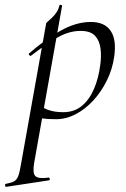

<svg xmlns="http://www.w3.org/2000/svg" viewBox="-83 -482 509 778"><path d="M-57.4 275Q-61.2 276 -62.3 270Q-63.4 264 -59.4 263Q-37 258.8 -25.9 252.7Q-14.8 246.6 -9 231.1Q-3.2 215.6 1.8 185L103.8 -386Q103.8 -389 111 -395.1Q118.2 -401.2 127.9 -410.4Q137.6 -419.6 145.9 -431.9Q154.2 -444.2 157.4 -459.2Q158.6 -463.2 164 -462.2Q169.4 -461.2 168.4 -457.2L55.4 178Q48.4 218.6 59.9 231Q71.4 243.4 112.8 237.8Q116.8 236.2 118.4 242Q120 247.8 115 248.8ZM145 1Q108 1 89.5 -2Q71 -5 57 -8L67 -60.4Q86.4 -46.8 111.4 -37.1Q136.4 -27.4 173.2 -27.4Q217.6 -27.4 248.2 -52.5Q278.8 -77.6 297.7 -121.4Q316.6 -165.2 323.4 -220Q328.2 -254.4 324.3 -285.6Q320.4 -316.8 302.3 -336.8Q284.2 -356.8 243.2 -356.8Q196.8 -356.8 150.2 -330.1Q103.6 -303.4 42.4 -256Q39.2 -254.4 35.3 -259Q31.4 -263.6 34.6 -265.2Q94.6 -318.2 159.1 -355.6Q223.6 -393 285 -393Q341 -393 365.4 -357Q389.8 -321 379.8 -253Q372.8 -202 350.1 -156Q327.4 -110 294.7 -74.5Q262 -39 223.2 -19Q184.4 1 145 1Z"/></svg>

Font: Cormorant Garamond Light
Style: Italic
Weight: 300
Italic angle: -10°
Designer: Christian Thalmann (Catharsis Fonts)
Foundry: Catharsis Fonts
Version: Version 4.001